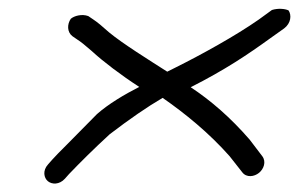

<svg xmlns="http://www.w3.org/2000/svg" viewBox="-20 -538 688 442"><path d="M183.2 -501C168.5 -506.4 150.9 -501.6 143 -494.8C134.3 -482.2 134.2 -464.1 146.8 -454.6L158.6 -446.5C165.1 -442.5 176 -433.9 191.1 -420.6C216.6 -396.9 259.5 -364.4 300.6 -337.9C266.3 -320.5 229.7 -298.7 203.2 -275.3C173 -244.4 150.1 -221.2 134.4 -205.6C118.4 -189.8 107.2 -178.2 100.2 -170.4L90.5 -159.4C77.6 -145.2 81 -128.3 90.4 -120.7C99.6 -113.2 116.6 -112.5 129.4 -126.6L139 -137.4C164.8 -164.3 195.4 -194.8 232.6 -229C278.9 -264.4 318.6 -291.7 354.4 -312.7C405.8 -277 460.9 -232.3 508.5 -178.5L537.6 -141.5C547.4 -128.4 565.4 -131.2 576.3 -140.1C587 -148.8 593.5 -165.5 583.8 -178.4L554.8 -216.5C510.5 -267.6 465 -306.8 419 -337.2C498 -377.2 550.2 -412.3 603 -450.5L634.1 -472.6C650.1 -484.7 651.5 -503.3 644.3 -514C636.3 -518 619.8 -519.4 606 -515L575.6 -492.9C523.1 -456.1 443.9 -412.3 383 -382C375.6 -378.4 371.9 -376.5 365 -373C322.3 -400.3 262.2 -437.7 231.1 -463.5C215.5 -477.6 203.7 -487.3 195 -493Z"/></svg>

Font: MewTooHand
Style: BdWideIta
Weight: 400
Designer: Mew Too, Robert Jablonski
Version: Version 0.77